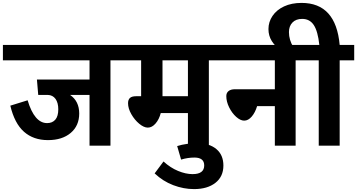

<svg xmlns="http://www.w3.org/2000/svg" viewBox="-40 -1002 2457 1321"><path d="M820 -587H720V0H576V-349H442Q505 -306 505 -221Q505 -137 446.5 -87.5Q388 -38 290 -38Q190 -38 125 -95.5Q60 -153 31 -275L150 -312Q197 -155 284 -155Q320 -155 340.5 -178.5Q361 -202 361 -250Q361 -295 342 -321.5Q323 -348 288 -349H223L214 -455H576V-587H-20V-693H820Z M1497 -587H1397V0H1253V-224H1066Q1055 -181 1030.5 -152.5Q1006 -124 977 -124Q950 -124 918 -150.5Q886 -177 863.5 -216.5Q841 -256 841 -292Q841 -316 854 -328Q867 -340 897 -340H931V-587H780V-693H1497ZM1253 -587H1078V-340H1253Z M1085 109Q1132 152 1185 174Q1238 196 1285 196Q1365 196 1365 136Q1365 109 1348 95.5Q1331 82 1298 82Q1252 82 1206 96L1179 3Q1210 -7 1247 -12Q1284 -17 1316 -17Q1400 -17 1448.5 23.5Q1497 64 1497 137Q1497 213 1442 256Q1387 299 1295 299Q1223 299 1152 272Q1081 245 1024 191Z M2095 -587H1994V0H1851V-272H1729Q1716 -228 1692 -200Q1668 -172 1640 -172Q1614 -172 1585 -198Q1556 -224 1536.5 -263.5Q1517 -303 1517 -341Q1517 -363 1532.5 -375.5Q1548 -388 1577 -388H1851V-587H1457V-693H2095Z M2397 -587H2297V0H2153V-587H2055V-693H2157Q2147 -787 2119 -829.5Q2091 -872 2039 -872Q1996 -872 1972 -847Q1948 -822 1948 -781Q1948 -727 1978 -679L1888 -661Q1853 -683 1830 -719.5Q1807 -756 1807 -802Q1807 -851 1835 -892.5Q1863 -934 1914.5 -958Q1966 -982 2035 -982Q2271 -982 2297 -693H2397Z"/></svg>

Font: FiraGOUPP
Style: Bold
Weight: 700
Designer: bBox Type
Foundry: bBox Type GmbH
Version: Version 1.001